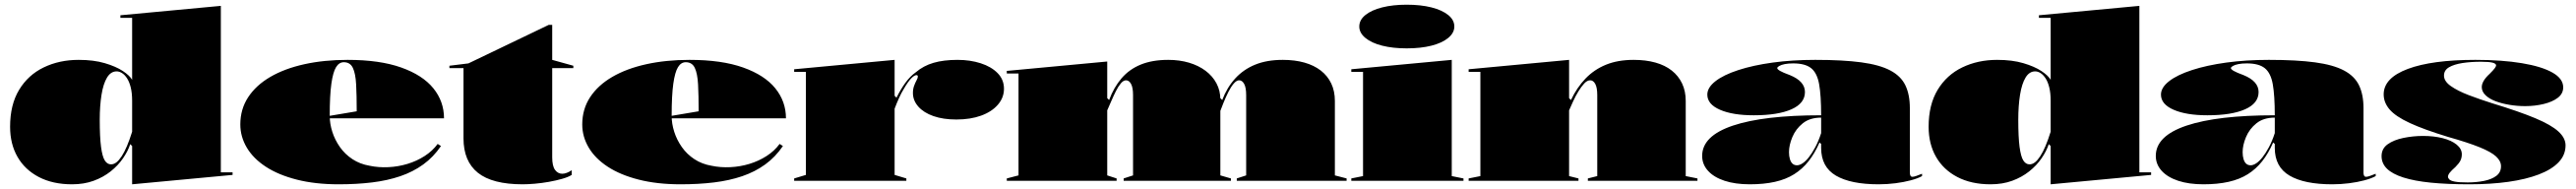

<svg xmlns="http://www.w3.org/2000/svg" viewBox="-20 -770 10977 805"><path d="M921 -745V-36H971V-25L543 15V-148L535 -156Q525 -126 504 -95.5Q483 -65 451.5 -40Q420 -15 379 0Q338 15 287 15Q205 15 145.5 -16Q86 -47 54.5 -102Q23 -157 23 -230Q23 -324 61.5 -387.5Q100 -451 166.5 -483Q233 -515 315 -515Q379 -515 426.5 -501Q474 -487 503.5 -467.5Q533 -448 543 -430V-694H493V-705ZM477 -466Q452 -466 436 -439.5Q420 -413 412.5 -366Q405 -319 405 -260Q405 -186 410.5 -144.5Q416 -103 426.5 -86.5Q437 -70 453 -70Q465 -70 476 -78.5Q487 -87 498.5 -104.5Q510 -122 521 -148Q532 -174 543 -209V-341Q543 -374 537 -398Q531 -422 521 -437Q511 -452 499.5 -459Q488 -466 477 -466Z M1461 -515Q1598 -515 1689.5 -482.5Q1781 -450 1826.5 -394Q1872 -338 1872 -266H1381V-276L1500 -296Q1500 -364 1497.5 -410.5Q1495 -457 1483.5 -481Q1472 -505 1445 -505Q1425 -505 1412 -484Q1399 -463 1392 -413.5Q1385 -364 1385 -276Q1385 -243 1396 -208.5Q1407 -174 1428.5 -143.5Q1450 -113 1482 -92Q1514 -71 1555 -64Q1593 -56 1635 -58Q1677 -60 1716.5 -72Q1756 -84 1789.5 -105.5Q1823 -127 1845 -157L1859 -148Q1827 -101 1783.5 -69.5Q1740 -38 1685.5 -19.5Q1631 -1 1565.5 7Q1500 15 1423 15Q1323 15 1244.5 -5Q1166 -25 1112.5 -60Q1059 -95 1031.5 -141.5Q1004 -188 1004 -240Q1004 -305 1037.5 -356Q1071 -407 1132 -442.5Q1193 -478 1277 -496.5Q1361 -515 1461 -515Z M2207 15Q2078 15 2016.5 -34Q1955 -83 1955 -181V-480H1895V-490L1976 -500L2318 -664H2333V-515L2423 -490V-480H2333V-100Q2333 -63 2345 -46.5Q2357 -30 2376 -30Q2385 -30 2395.5 -34Q2406 -38 2416 -45V-25Q2402 -16 2376 -8.5Q2350 -1 2319 4.5Q2288 10 2258.5 12.5Q2229 15 2207 15Z M2918 -515Q3055 -515 3146.5 -482.5Q3238 -450 3283.5 -394Q3329 -338 3329 -266H2838V-276L2957 -296Q2957 -364 2954.5 -410.5Q2952 -457 2940.5 -481Q2929 -505 2902 -505Q2882 -505 2869 -484Q2856 -463 2849 -413.5Q2842 -364 2842 -276Q2842 -243 2853 -208.5Q2864 -174 2885.5 -143.5Q2907 -113 2939 -92Q2971 -71 3012 -64Q3050 -56 3092 -58Q3134 -60 3173.5 -72Q3213 -84 3246.5 -105.5Q3280 -127 3302 -157L3316 -148Q3284 -101 3240.5 -69.5Q3197 -38 3142.5 -19.5Q3088 -1 3022.5 7Q2957 15 2880 15Q2780 15 2701.5 -5Q2623 -25 2569.5 -60Q2516 -95 2488.5 -141.5Q2461 -188 2461 -240Q2461 -305 2494.5 -356Q2528 -407 2589 -442.5Q2650 -478 2734 -496.5Q2818 -515 2918 -515Z M3364 0V-10L3414 -25V-464H3364V-475L3792 -515V-362L3800 -354Q3818 -390 3838 -417.5Q3858 -445 3882 -462Q3915 -490 3958 -502.5Q4001 -515 4060 -515Q4114 -515 4159 -500.5Q4204 -486 4231 -458.5Q4258 -431 4258 -392Q4258 -354 4232 -324Q4206 -294 4160.5 -277.5Q4115 -261 4055 -261Q3999 -261 3957.5 -275.5Q3916 -290 3893 -316Q3870 -342 3870 -374Q3870 -391 3875 -404.5Q3880 -418 3885.5 -428Q3891 -438 3891 -444Q3891 -450 3885 -450Q3876 -450 3862.5 -436Q3849 -422 3831 -391Q3821 -375 3811 -353Q3801 -331 3792 -307V-25L3842 -10V0Z M4270 0V-10L4320 -23V-457H4270V-468L4698 -508V-352L4706 -344Q4726 -398 4759 -436.5Q4792 -475 4841 -495Q4890 -515 4958 -515Q5006 -515 5046.5 -503Q5087 -491 5117 -468.5Q5147 -446 5163.5 -415Q5180 -384 5180 -346V-23L5225 -10V0H4768V-10L4808 -23V-365Q4808 -397 4799.5 -412.5Q4791 -428 4778 -428Q4767 -428 4756 -415Q4745 -402 4735 -382Q4725 -362 4715.5 -340Q4706 -318 4698 -300V-23L4738 -10V0ZM5250 0V-10L5290 -23V-365Q5290 -397 5281.5 -412.5Q5273 -428 5260 -428Q5249 -428 5237 -414Q5225 -400 5214 -378Q5203 -356 5193.5 -332.5Q5184 -309 5177 -290V-355L5188 -344Q5208 -397 5243 -435.5Q5278 -474 5328 -494.5Q5378 -515 5446 -515Q5497 -515 5538 -503.5Q5579 -492 5608 -469.5Q5637 -447 5652.5 -414.5Q5668 -382 5668 -340V-23L5718 -10V0Z M5974 -564Q5915 -564 5869.5 -575.5Q5824 -587 5798 -608.5Q5772 -630 5772 -657Q5772 -685 5798 -706Q5824 -727 5869.5 -738.5Q5915 -750 5974 -750Q6034 -750 6079.5 -738.5Q6125 -727 6151 -706Q6177 -685 6177 -657Q6177 -630 6151 -608.5Q6125 -587 6079.5 -575.5Q6034 -564 5974 -564ZM5738 0V-10L5788 -20V-464H5738V-475L6166 -515V-20L6216 -10V0Z M7213 -10V0H6746V-10L6786 -20V-365Q6786 -397 6777.5 -412.5Q6769 -428 6756 -428Q6743 -428 6730.5 -414.5Q6718 -401 6705.5 -380.5Q6693 -360 6683 -338Q6673 -316 6666 -300V-20L6706 -10V0H6238V-10L6288 -20V-464H6238V-475L6666 -515V-352L6674 -344Q6699 -397 6736 -435.5Q6773 -474 6823.5 -494.5Q6874 -515 6941 -515Q6993 -515 7034 -503.5Q7075 -492 7103.5 -469.5Q7132 -447 7147.5 -414.5Q7163 -382 7163 -340V-20Z M7715 -515Q7833 -515 7911 -504.5Q7989 -494 8034.5 -470Q8080 -446 8099 -406.5Q8118 -367 8118 -310V-34Q8118 -27 8120.5 -22Q8123 -17 8129 -17Q8135 -17 8145 -20.5Q8155 -24 8170 -30V-20Q8152 -10 8122 -2Q8092 6 8056.5 10.5Q8021 15 7985 15Q7866 15 7803 -22Q7740 -59 7740 -140Q7740 -142 7740 -143.5Q7740 -145 7740 -148.5Q7740 -152 7740 -157L7733 -163Q7713 -117 7686.5 -83.5Q7660 -50 7625 -28Q7590 -6 7543 4.5Q7496 15 7436 15Q7374 15 7328.5 0Q7283 -15 7258 -42.5Q7233 -70 7233 -106Q7233 -191 7364 -235Q7495 -279 7740 -279Q7740 -363 7731.5 -411Q7723 -459 7697.5 -479.5Q7672 -500 7621 -500Q7600 -500 7585 -497Q7570 -494 7561.5 -489Q7553 -484 7553 -480Q7553 -475 7565 -468Q7577 -461 7607 -450Q7671 -424 7671 -378Q7671 -330 7613.5 -304.5Q7556 -279 7453 -279Q7363 -279 7309 -302.5Q7255 -326 7255 -367Q7255 -397 7289.5 -424Q7324 -451 7387 -471.5Q7450 -492 7533.5 -503.5Q7617 -515 7715 -515ZM7740 -269Q7692 -269 7662 -245Q7632 -221 7617.5 -186.5Q7603 -152 7603 -122Q7603 -105 7607 -92Q7611 -79 7618.5 -72.5Q7626 -66 7637 -66Q7648 -66 7661 -74.5Q7674 -83 7687.5 -100Q7701 -117 7715 -143Q7729 -169 7740 -203Z M9096 -745V-36H9146V-25L8718 15V-148L8710 -156Q8700 -126 8679 -95.5Q8658 -65 8626.5 -40Q8595 -15 8554 0Q8513 15 8462 15Q8380 15 8320.5 -16Q8261 -47 8229.5 -102Q8198 -157 8198 -230Q8198 -324 8236.5 -387.5Q8275 -451 8341.5 -483Q8408 -515 8490 -515Q8554 -515 8601.5 -501Q8649 -487 8678.5 -467.5Q8708 -448 8718 -430V-694H8668V-705ZM8652 -466Q8627 -466 8611 -439.5Q8595 -413 8587.5 -366Q8580 -319 8580 -260Q8580 -186 8585.5 -144.5Q8591 -103 8601.5 -86.5Q8612 -70 8628 -70Q8640 -70 8651 -78.5Q8662 -87 8673.5 -104.5Q8685 -122 8696 -148Q8707 -174 8718 -209V-341Q8718 -374 8712 -398Q8706 -422 8696 -437Q8686 -452 8674.5 -459Q8663 -466 8652 -466Z M9648 -515Q9766 -515 9844 -504.5Q9922 -494 9967.5 -470Q10013 -446 10032 -406.5Q10051 -367 10051 -310V-34Q10051 -27 10053.5 -22Q10056 -17 10062 -17Q10068 -17 10078 -20.5Q10088 -24 10103 -30V-20Q10085 -10 10055 -2Q10025 6 9989.5 10.5Q9954 15 9918 15Q9799 15 9736 -22Q9673 -59 9673 -140Q9673 -142 9673 -143.5Q9673 -145 9673 -148.5Q9673 -152 9673 -157L9666 -163Q9646 -117 9619.5 -83.5Q9593 -50 9558 -28Q9523 -6 9476 4.5Q9429 15 9369 15Q9307 15 9261.5 0Q9216 -15 9191 -42.5Q9166 -70 9166 -106Q9166 -191 9297 -235Q9428 -279 9673 -279Q9673 -363 9664.5 -411Q9656 -459 9630.5 -479.5Q9605 -500 9554 -500Q9533 -500 9518 -497Q9503 -494 9494.5 -489Q9486 -484 9486 -480Q9486 -475 9498 -468Q9510 -461 9540 -450Q9604 -424 9604 -378Q9604 -330 9546.5 -304.5Q9489 -279 9386 -279Q9296 -279 9242 -302.5Q9188 -326 9188 -367Q9188 -397 9222.5 -424Q9257 -451 9320 -471.5Q9383 -492 9466.5 -503.5Q9550 -515 9648 -515ZM9673 -269Q9625 -269 9595 -245Q9565 -221 9550.5 -186.5Q9536 -152 9536 -122Q9536 -105 9540 -92Q9544 -79 9551.5 -72.5Q9559 -66 9570 -66Q9581 -66 9594 -74.5Q9607 -83 9620.5 -100Q9634 -117 9648 -143Q9662 -169 9673 -203Z M10502 15Q10408 15 10338 8Q10268 1 10221 -14Q10174 -29 10151 -51.5Q10128 -74 10128 -105Q10128 -137 10154 -155.5Q10180 -174 10221 -182.5Q10262 -191 10305 -191Q10351 -191 10388.5 -181.5Q10426 -172 10448 -154Q10470 -136 10470 -113Q10470 -98 10464 -86Q10458 -74 10443 -59Q10426 -44 10418.5 -34.5Q10411 -25 10411 -17Q10411 -12 10416.5 -6Q10422 0 10440 3.5Q10458 7 10495 7Q10532 7 10564.5 0.5Q10597 -6 10617 -21Q10637 -36 10637 -62Q10637 -84 10616 -103.5Q10595 -123 10545.5 -143Q10496 -163 10411 -187Q10309 -218 10248.5 -246Q10188 -274 10162.5 -303.5Q10137 -333 10137 -368Q10137 -438 10240 -476.5Q10343 -515 10528 -515Q10641 -515 10725.5 -501Q10810 -487 10856 -461Q10902 -435 10902 -398Q10902 -371 10879 -353.5Q10856 -336 10818.5 -327Q10781 -318 10740 -318Q10706 -318 10673 -323.5Q10640 -329 10613.5 -339Q10587 -349 10571 -364.5Q10555 -380 10555 -399Q10555 -425 10589 -456Q10604 -471 10610 -479Q10616 -487 10616 -492Q10616 -495 10612.5 -498Q10609 -501 10601.5 -503Q10594 -505 10581.5 -506Q10569 -507 10551 -507Q10508 -507 10472.5 -501.5Q10437 -496 10415.5 -483.5Q10394 -471 10394 -448Q10394 -424 10423 -403.5Q10452 -383 10499 -365Q10546 -347 10600 -330Q10715 -295 10783 -266.5Q10851 -238 10881.5 -210Q10912 -182 10912 -151Q10912 -110 10882.5 -79Q10853 -48 10798 -27Q10743 -6 10668 4.5Q10593 15 10502 15Z"/></svg>

Font: Kalnia SemiExpanded
Style: Bold
Weight: 700
Width: 6
Designer: Frida Medrano
Foundry: Frida Medrano
Version: Version 1.105